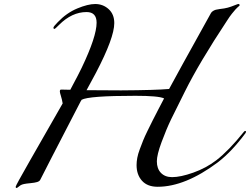

<svg xmlns="http://www.w3.org/2000/svg" viewBox="-20 -906 1245 956"><path d="M386 -409Q386 -408 384.5 -405.5Q383 -403 382 -402Q192 -35 180 -10Q176 -3 164.5 0.5Q153 4 131.5 6Q110 8 101 10Q85 13 75.5 21.5Q66 30 62 30Q58 30 58 24Q58 18 129 -106Q220 -264 292 -391Q289 -410 283.5 -427.5Q278 -445 278 -450Q278 -460 284 -460Q306 -460 330 -459Q375 -543 387 -569Q461 -724 461 -793Q461 -846 411 -846Q338 -846 274 -782Q254 -762 252 -762Q246 -762 246 -768Q246 -774 268 -796Q312 -842 365 -864Q418 -886 454 -886Q493 -886 521 -860.5Q549 -835 549 -791Q549 -718 458 -544Q452 -532 411 -457Q454 -456 583 -456Q754 -457 822 -463Q851 -518 1031 -842Q1035 -848 1042 -852Q1049 -856 1054.5 -857.5Q1060 -859 1074 -861Q1088 -863 1096 -864Q1114 -867 1130.5 -873Q1147 -879 1155.5 -882.5Q1164 -886 1167 -886Q1173 -886 1173 -880Q1173 -878 1171 -876.5Q1169 -875 1164 -870.5Q1159 -866 1152.5 -859Q1146 -852 1134.5 -837.5Q1123 -823 1111 -804Q972 -594 900 -449Q856 -362 832 -312Q808 -262 784.5 -198.5Q761 -135 761 -103Q761 -66 781.5 -45Q802 -24 837 -24Q879 -24 942.5 -46.5Q1006 -69 1057 -108Q1119 -156 1193 -248Q1197 -254 1201 -254Q1205 -254 1205 -250Q1205 -248 1203 -244Q1135 -152 1065 -98Q902 24 765 24Q714 24 687 -6Q660 -36 660 -84Q660 -101 663.5 -120Q667 -139 676 -163Q685 -187 692.5 -206Q700 -225 715.5 -256.5Q731 -288 740 -306Q749 -324 768.5 -361.5Q788 -399 797 -416Q770 -429 654 -429Q421 -429 386 -409Z"/></svg>

Font: Miama Nueva
Style: Medium
Weight: 400
Italic angle: -28°
Version: Version 1.0